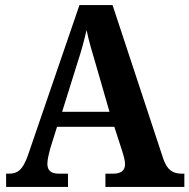

<svg xmlns="http://www.w3.org/2000/svg" viewBox="-20 -734 744 754"><path d="M4 0H247V-52H211C179 -52 166 -66 166 -91C166 -108 173 -134 177 -150L204 -236H429L461 -137C465 -124 471 -105 471 -89C471 -62 452 -52 425 -52H394V0H704V-52H694C658 -52 636 -67 621 -111L422 -714H292L90 -125C69 -65 48 -52 15 -52H4ZM224 -295 284 -487C299 -532 310 -573 320 -616C329 -572 342 -529 356 -482L410 -295Z"/></svg>

Font: Noto Serif SemiCondensed
Style: Bold
Weight: 700
Width: 4
Designer: Monotype Design Team
Foundry: Monotype Imaging Inc.
Version: Version 2.015